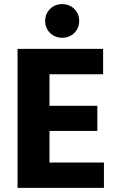

<svg xmlns="http://www.w3.org/2000/svg" viewBox="-20 -911 584 931"><path d="M281.5 -891Q317 -891 340.5 -867.5Q364 -844 364 -809.5Q364 -775 340.5 -751.5Q317 -728 281.5 -728Q246 -728 222.5 -751.5Q199 -775 199 -809.5Q199 -844 222.5 -867.5Q246 -891 281.5 -891ZM484 0H65V-674H480V-551H220V-398H452V-276H220V-123H484Z"/></svg>

Font: Hind Mysuru
Style: Bold
Weight: 700
Designer: Manushi Parikh, Hitesh Malaviya
Foundry: Indian Type Foundry
Version: Version 0.703;PS 1.0;hotconv 1.0.86;makeotf.lib2.5.63406